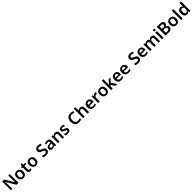

<svg xmlns="http://www.w3.org/2000/svg" viewBox="1858 -5886 11022 11022"><g transform="rotate(-45 7369.0 -375.0)"><path d="M699 0H537L201 -559H197Q200 -524 203 -471.5Q206 -419 206 -370V0H89V-714H250L585 -159H588Q587 -178 585.5 -209.5Q584 -241 582.5 -276.5Q581 -312 581 -341V-714H699Z M1355 -272Q1355 -137 1285 -63.5Q1215 10 1095 10Q1021 10 963 -23Q905 -56 871.5 -119Q838 -182 838 -272Q838 -407 907.5 -479.5Q977 -552 1098 -552Q1173 -552 1231 -519.5Q1289 -487 1322 -424.5Q1355 -362 1355 -272ZM968 -272Q968 -186 998.5 -137.5Q1029 -89 1097 -89Q1164 -89 1194.5 -137.5Q1225 -186 1225 -272Q1225 -358 1194.5 -405.5Q1164 -453 1096 -453Q1029 -453 998.5 -405.5Q968 -358 968 -272Z M1697 -92Q1719 -92 1740 -96Q1761 -100 1778 -106V-12Q1757 -2 1728 4Q1699 10 1664 10Q1617 10 1579.5 -5.5Q1542 -21 1519.5 -59Q1497 -97 1497 -166V-446H1425V-502L1505 -546L1545 -661H1625V-542H1773V-446H1625V-172Q1625 -132 1645 -112Q1665 -92 1697 -92Z M2371 -272Q2371 -137 2301 -63.5Q2231 10 2111 10Q2037 10 1979 -23Q1921 -56 1887.5 -119Q1854 -182 1854 -272Q1854 -407 1923.5 -479.5Q1993 -552 2114 -552Q2189 -552 2247 -519.5Q2305 -487 2338 -424.5Q2371 -362 2371 -272ZM1984 -272Q1984 -186 2014.5 -137.5Q2045 -89 2113 -89Q2180 -89 2210.5 -137.5Q2241 -186 2241 -272Q2241 -358 2210.5 -405.5Q2180 -453 2112 -453Q2045 -453 2014.5 -405.5Q1984 -358 1984 -272Z M3207 -201Q3207 -139 3176.5 -91.5Q3146 -44 3087 -17Q3028 10 2942 10Q2877 10 2827.5 0.5Q2778 -9 2737 -28V-147Q2782 -126 2837.5 -112Q2893 -98 2946 -98Q3012 -98 3045 -123Q3078 -148 3078 -189Q3078 -218 3063.5 -238Q3049 -258 3015.5 -276Q2982 -294 2925 -316Q2867 -339 2826.5 -367Q2786 -395 2765.5 -434.5Q2745 -474 2745 -532Q2745 -593 2775.5 -636Q2806 -679 2861 -701.5Q2916 -724 2988 -724Q3051 -724 3102.5 -711Q3154 -698 3196 -680L3157 -575Q3116 -593 3072 -605Q3028 -617 2985 -617Q2929 -617 2901.5 -594Q2874 -571 2874 -535Q2874 -506 2888 -486Q2902 -466 2935 -448Q2968 -430 3024 -408Q3083 -385 3123.5 -358Q3164 -331 3185.5 -294Q3207 -257 3207 -201Z M3555 -552Q3759 -552 3759 -364V0H3669L3645 -75H3641Q3605 -31 3566.5 -10.5Q3528 10 3460 10Q3387 10 3339 -30.5Q3291 -71 3291 -157Q3291 -322 3542 -331L3633 -334V-357Q3633 -412 3608 -434.5Q3583 -457 3539 -457Q3500 -457 3461.5 -444.5Q3423 -432 3387 -416L3349 -504Q3389 -525 3441.5 -538.5Q3494 -552 3555 -552ZM3567 -254Q3485 -251 3453 -227Q3421 -203 3421 -160Q3421 -121 3444 -103Q3467 -85 3503 -85Q3558 -85 3595.5 -116.5Q3633 -148 3633 -210V-256Z M4203 -552Q4295 -552 4346 -505Q4397 -458 4397 -353V0H4271V-327Q4271 -450 4171 -450Q4095 -450 4067 -402Q4039 -354 4039 -264V0H3912V-542H4011L4028 -469H4034Q4060 -510 4104.5 -531Q4149 -552 4203 -552Z M4922 -156Q4922 -78 4866 -34Q4810 10 4701 10Q4643 10 4600.5 2Q4558 -6 4521 -23V-131Q4560 -112 4609 -99.5Q4658 -87 4699 -87Q4753 -87 4777 -103Q4801 -119 4801 -146Q4801 -163 4790.5 -176.5Q4780 -190 4752.5 -204Q4725 -218 4675 -238Q4625 -258 4590.5 -278.5Q4556 -299 4538 -328.5Q4520 -358 4520 -402Q4520 -476 4578 -514Q4636 -552 4731 -552Q4782 -552 4826.5 -541.5Q4871 -531 4914 -512L4876 -422Q4839 -438 4800 -448.5Q4761 -459 4728 -459Q4685 -459 4663 -446Q4641 -433 4641 -410Q4641 -392 4652.5 -379.5Q4664 -367 4691.5 -354Q4719 -341 4769 -322Q4818 -303 4852.5 -282Q4887 -261 4904.5 -231Q4922 -201 4922 -156Z M5633 -615Q5536 -615 5480 -546Q5424 -477 5424 -356Q5424 -235 5477 -167Q5530 -99 5637 -99Q5683 -99 5726 -109Q5769 -119 5811 -133V-23Q5769 -6 5723.5 2Q5678 10 5620 10Q5508 10 5435 -35.5Q5362 -81 5326 -163.5Q5290 -246 5290 -357Q5290 -465 5330 -547.5Q5370 -630 5446.5 -677Q5523 -724 5634 -724Q5688 -724 5741.5 -712.5Q5795 -701 5840 -679L5796 -574Q5760 -591 5720 -603Q5680 -615 5633 -615Z M6076 -581Q6076 -545 6074 -517Q6072 -489 6070 -471H6077Q6103 -513 6145 -532.5Q6187 -552 6238 -552Q6330 -552 6382 -505Q6434 -458 6434 -353V0H6307V-327Q6307 -450 6208 -450Q6132 -450 6104 -401.5Q6076 -353 6076 -264V0H5949V-760H6076Z M6810 -552Q6919 -552 6982.5 -487Q7046 -422 7046 -306V-241H6689Q6691 -168 6730 -128Q6769 -88 6841 -88Q6892 -88 6933 -98Q6974 -108 7017 -127V-27Q6977 -8 6934 1Q6891 10 6830 10Q6750 10 6689 -20.5Q6628 -51 6593.5 -113Q6559 -175 6559 -267Q6559 -406 6628 -479Q6697 -552 6810 -552ZM6812 -458Q6760 -458 6728.5 -425Q6697 -392 6692 -330H6923Q6922 -386 6895 -422Q6868 -458 6812 -458Z M7454 -552Q7469 -552 7486 -550.5Q7503 -549 7515 -546L7502 -428Q7490 -431 7474.5 -432.5Q7459 -434 7441 -434Q7406 -434 7373.5 -417.5Q7341 -401 7320 -367Q7299 -333 7299 -281V0H7172V-542H7270L7288 -448H7294Q7318 -491 7359.5 -521.5Q7401 -552 7454 -552Z M8095 -272Q8095 -137 8025 -63.5Q7955 10 7835 10Q7761 10 7703 -23Q7645 -56 7611.5 -119Q7578 -182 7578 -272Q7578 -407 7647.5 -479.5Q7717 -552 7838 -552Q7913 -552 7971 -519.5Q8029 -487 8062 -424.5Q8095 -362 8095 -272ZM7708 -272Q7708 -186 7738.5 -137.5Q7769 -89 7837 -89Q7904 -89 7934.5 -137.5Q7965 -186 7965 -272Q7965 -358 7934.5 -405.5Q7904 -453 7836 -453Q7769 -453 7738.5 -405.5Q7708 -358 7708 -272Z M8350 -400Q8350 -378 8347.5 -346Q8345 -314 8343 -289H8347Q8357 -303 8376.5 -329Q8396 -355 8409 -371L8562 -542H8707L8500 -311L8721 0H8572L8411 -230L8350 -180V0H8223V-760H8350Z M9028 -552Q9137 -552 9200.5 -487Q9264 -422 9264 -306V-241H8907Q8909 -168 8948 -128Q8987 -88 9059 -88Q9110 -88 9151 -98Q9192 -108 9235 -127V-27Q9195 -8 9152 1Q9109 10 9048 10Q8968 10 8907 -20.5Q8846 -51 8811.5 -113Q8777 -175 8777 -267Q8777 -406 8846 -479Q8915 -552 9028 -552ZM9030 -458Q8978 -458 8946.5 -425Q8915 -392 8910 -330H9141Q9140 -386 9113 -422Q9086 -458 9030 -458Z M9613 -552Q9722 -552 9785.5 -487Q9849 -422 9849 -306V-241H9492Q9494 -168 9533 -128Q9572 -88 9644 -88Q9695 -88 9736 -98Q9777 -108 9820 -127V-27Q9780 -8 9737 1Q9694 10 9633 10Q9553 10 9492 -20.5Q9431 -51 9396.5 -113Q9362 -175 9362 -267Q9362 -406 9431 -479Q9500 -552 9613 -552ZM9615 -458Q9563 -458 9531.5 -425Q9500 -392 9495 -330H9726Q9725 -386 9698 -422Q9671 -458 9615 -458Z M10683 -201Q10683 -139 10652.5 -91.5Q10622 -44 10563 -17Q10504 10 10418 10Q10353 10 10303.5 0.5Q10254 -9 10213 -28V-147Q10258 -126 10313.5 -112Q10369 -98 10422 -98Q10488 -98 10521 -123Q10554 -148 10554 -189Q10554 -218 10539.5 -238Q10525 -258 10491.5 -276Q10458 -294 10401 -316Q10343 -339 10302.5 -367Q10262 -395 10241.5 -434.5Q10221 -474 10221 -532Q10221 -593 10251.5 -636Q10282 -679 10337 -701.5Q10392 -724 10464 -724Q10527 -724 10578.5 -711Q10630 -698 10672 -680L10633 -575Q10592 -593 10548 -605Q10504 -617 10461 -617Q10405 -617 10377.5 -594Q10350 -571 10350 -535Q10350 -506 10364 -486Q10378 -466 10411 -448Q10444 -430 10500 -408Q10559 -385 10599.5 -358Q10640 -331 10661.5 -294Q10683 -257 10683 -201Z M11026 -552Q11135 -552 11198.5 -487Q11262 -422 11262 -306V-241H10905Q10907 -168 10946 -128Q10985 -88 11057 -88Q11108 -88 11149 -98Q11190 -108 11233 -127V-27Q11193 -8 11150 1Q11107 10 11046 10Q10966 10 10905 -20.5Q10844 -51 10809.5 -113Q10775 -175 10775 -267Q10775 -406 10844 -479Q10913 -552 11026 -552ZM11028 -458Q10976 -458 10944.5 -425Q10913 -392 10908 -330H11139Q11138 -386 11111 -422Q11084 -458 11028 -458Z M12009 -552Q12101 -552 12148 -505Q12195 -458 12195 -353V0H12069V-328Q12069 -391 12046 -420.5Q12023 -450 11976 -450Q11910 -450 11882.5 -406.5Q11855 -363 11855 -282V0H11728V-328Q11728 -450 11636 -450Q11566 -450 11540.5 -402Q11515 -354 11515 -264V0H11388V-542H11487L11505 -471H11510Q11534 -510 11576 -531Q11618 -552 11671 -552Q11792 -552 11836 -467H11841Q11868 -510 11912.5 -531Q11957 -552 12009 -552Z M12413 -752Q12441 -752 12462 -737Q12483 -722 12483 -685Q12483 -648 12462 -633Q12441 -618 12413 -618Q12383 -618 12362.5 -633Q12342 -648 12342 -685Q12342 -722 12362.5 -737Q12383 -752 12413 -752ZM12475 -542V0H12348V-542Z M12864 -714Q13005 -714 13073 -672Q13141 -630 13141 -537Q13141 -471 13105.5 -430.5Q13070 -390 13014 -379V-374Q13053 -367 13086.5 -348.5Q13120 -330 13140.5 -295.5Q13161 -261 13161 -205Q13161 -108 13092 -54Q13023 0 12904 0H12642V-714ZM12875 -421Q12950 -421 12979 -447Q13008 -473 13008 -520Q13008 -567 12973.5 -589Q12939 -611 12865 -611H12772V-421ZM12772 -321V-104H12887Q12964 -104 12995 -135Q13026 -166 13026 -216Q13026 -261 12994.5 -291Q12963 -321 12881 -321Z M13779 -272Q13779 -137 13709 -63.5Q13639 10 13519 10Q13445 10 13387 -23Q13329 -56 13295.5 -119Q13262 -182 13262 -272Q13262 -407 13331.5 -479.5Q13401 -552 13522 -552Q13597 -552 13655 -519.5Q13713 -487 13746 -424.5Q13779 -362 13779 -272ZM13392 -272Q13392 -186 13422.5 -137.5Q13453 -89 13521 -89Q13588 -89 13618.5 -137.5Q13649 -186 13649 -272Q13649 -358 13618.5 -405.5Q13588 -453 13520 -453Q13453 -453 13422.5 -405.5Q13392 -358 13392 -272Z M14034 0H13907V-760H14034Z M14373 10Q14279 10 14220.5 -61Q14162 -132 14162 -270Q14162 -410 14221 -481Q14280 -552 14376 -552Q14436 -552 14473.5 -529Q14511 -506 14534 -473H14539Q14537 -489 14534.5 -518.5Q14532 -548 14532 -571V-760H14660V0H14561L14537 -71H14532Q14510 -37 14472 -13.5Q14434 10 14373 10ZM14411 -93Q14481 -93 14509.5 -132.5Q14538 -172 14539 -253V-269Q14539 -356 14511.5 -402.5Q14484 -449 14410 -449Q14353 -449 14322.5 -401.5Q14292 -354 14292 -268Q14292 -182 14322.5 -137.5Q14353 -93 14411 -93Z"/></g></svg>

Font: Noto Sans Cherokee SemiBold
Style: Regular
Weight: 600
Designer: Monotype Design Team
Foundry: Monotype Imaging Inc.
Version: Version 2.001; ttfautohint (v1.8.4.7-5d5b)